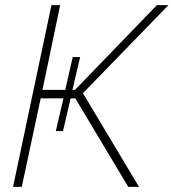

<svg xmlns="http://www.w3.org/2000/svg" viewBox="-20 -730 678 750"><path d="M31 0 181 -710H215L146 -379H235L264 -507H293L263 -379H273L593 -710H638L304 -366L523 0H481L274 -346H256L226 -218H198L228 -346H139L65 0Z"/></svg>

Font: Raleway ExtraLight
Style: Italic
Weight: 200
Italic angle: -12°
Designer: Matt McInerney, Pablo Impallari, Rodrigo Fuenzalida
Foundry: Matt McInerney, Pablo Impallari, Rodrigo Fuenzalida
Version: Version 4.026